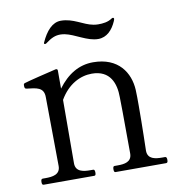

<svg xmlns="http://www.w3.org/2000/svg" viewBox="-78 -765 790 838"><g transform="rotate(-10 316.5 -346.0)"><path d="M162 -604C163 -604 165 -604 166 -605C194 -626 211 -633 234 -633C240 -633 247 -632 253 -631C298 -622 345 -585 394 -585C432 -585 458 -613 474 -650C476 -655 477 -658 477 -660C477 -663 475 -665 472 -665C471 -665 470 -665 468 -664C448 -650 426 -648 404 -648C397 -648 390 -649 384 -650C339 -658 302 -692 246 -692C209 -692 180 -660 158 -611C157 -609 157 -608 157 -607C157 -605 159 -604 162 -604ZM578 -27C548 -27 514 -31 514 -69C514 -69 517 -180 517 -266C517 -294 517 -320 516 -338C512 -414 466 -489 353 -489C291 -489 239 -458 196 -400V-480C196 -485 193 -488 187 -487C157 -480 58 -456 44 -451C40 -449 39 -447 39 -442C39 -434 39 -427 48 -426C89 -421 124 -420 124 -375L127 -69C127 -31 92 -27 62 -27H49C43 -27 41 -22 41 -13C41 -4 43 0 49 0H273C278 0 280 -4 280 -13C280 -22 278 -27 273 -27H260C230 -27 195 -31 195 -69L196 -350C233 -414 288 -441 339 -441C421 -441 442 -379 442 -319C442 -306 443 -282 443 -255C443 -178 444 -69 444 -69C444 -31 411 -27 381 -27H367C362 -27 360 -22 360 -13C360 -4 362 0 367 0H591C597 0 599 -4 599 -13C599 -22 597 -27 591 -27Z"/></g></svg>

Font: Shippori Mincho OTF
Style: Regular
Weight: 400
Designer: FONTDASU
Foundry: FONTDASU / Google Inc. / but / Adobe
Version: Version 3.300;hotconv 1.0.109;makeotfexe 2.5.65596